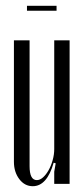

<svg xmlns="http://www.w3.org/2000/svg" viewBox="-20 -635 291 662"><path d="M165 -74Q142 7 93 7Q65 7 46.5 -17.5Q28 -42 28 -77V-496H82V-62Q82 -14 107 -14Q118 -14 128.5 -23.5Q139 -33 147.5 -48Q156 -63 161.5 -82.5Q167 -102 167 -121V-496H220V-1H167V-43L172 -72ZM175 -598H73V-615H175Z"/></svg>

Font: Moniqa Cond Heading
Style: Regular
Weight: 400
Width: 3
Designer: Rajesh Rajput
Foundry: Rajesh Rajput
Version: Version 1.000